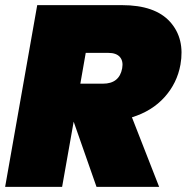

<svg xmlns="http://www.w3.org/2000/svg" viewBox="-20 -728 727 748"><path d="M456 -462Q461 -490 447 -506Q433 -522 402 -522H314L293 -402H381Q445 -402 456 -462ZM125 -708H455Q584 -708 642.5 -643Q701 -578 683 -476Q670 -404 621 -349.5Q572 -295 494 -271L600 0H356L267 -254L222 0H0Z"/></svg>

Font: Poppins Black
Style: Italic
Weight: 900
Italic angle: -10°
Designer: Ninad Kale (Devanagari), Jonny Pinhorn (Latin)
Foundry: Indian Type Foundry
Version: Version 3.200;PS 1.000;hotconv 16.6.54;makeotf.lib2.5.65590